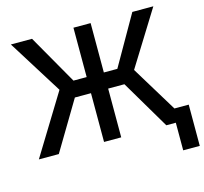

<svg xmlns="http://www.w3.org/2000/svg" viewBox="-124 -867 1253 1181"><g transform="rotate(-15 502.5 -276.5)"><path d="M551.8 -727.5Q551.8 -545.9 551.8 0Q524.4 0 442.4 0Q442.4 -181.6 442.4 -727.5Q469.7 -727.5 551.8 -727.5ZM27.3 0Q85.9 -94.7 260.7 -380.9Q206.1 -467.8 43.9 -727.5Q77.1 -727.5 178.7 -727.5Q223.6 -648.4 358.4 -413.1Q428.7 -413.1 637.7 -413.1Q682.6 -491.2 817.4 -727.5Q850.6 -727.5 951.2 -727.5Q897.5 -640.6 735.4 -379.9Q793 -285.2 966.8 0Q934.6 0 838.9 0Q793 -77.1 655.3 -310.5Q576.2 -310.5 339.8 -310.5Q293.9 -232.4 154.3 0Q123 0 27.3 0ZM1004.9 -86.9Q1004.9 -21.5 1004.9 175.8Q978.5 175.8 899.4 175.8Q899.4 110.4 899.4 -86.9Q925.8 -86.9 1004.9 -86.9Z"/></g></svg>

Font: DeepSea
Style: Medium
Weight: 500
Designer: Stem
Version: Version 3.019;git-0a5106e0b